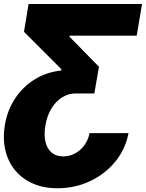

<svg xmlns="http://www.w3.org/2000/svg" viewBox="-30 -748 747 983"><path d="M627.9 -66.4Q612.8 15.1 560.5 79.1Q508.3 143.1 431.4 179.4Q354.5 215.8 263.7 215.8Q193.8 215.8 138.9 191.9Q84 168 47.9 124.5Q11.7 81.1 -2.4 21.7Q-16.6 -37.6 -4.9 -108.4Q7.8 -184.6 47.6 -244.4Q87.4 -304.2 147.7 -341.6Q208 -378.9 282.2 -386.7L284.2 -393.6L92.8 -585L116.2 -727.5H697.3L669.9 -565.4H326.2V-559.6L476.6 -406.2L453.1 -269.5H358.4Q321.3 -270 288.8 -250Q256.3 -230 233.6 -193.1Q210.9 -156.2 202.1 -104.5Q194.8 -58.6 202.6 -23.2Q210.4 12.2 233.4 32.5Q256.3 52.7 293.9 52.7Q326.2 52.7 354.2 37.6Q382.3 22.5 401.9 -4.4Q421.4 -31.2 428.7 -66.4Z"/></svg>

Font: Inter 18pt Black
Style: Italic
Weight: 900
Italic angle: -9.3988°
Designer: Rasmus Andersson
Foundry: rsms
Version: Version 4.001;git-66647c0bb